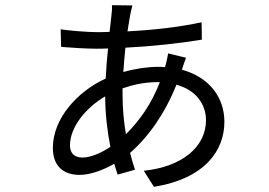

<svg xmlns="http://www.w3.org/2000/svg" viewBox="-20 -681 1040 741"><path d="M453 -340C490 -353 536 -364 587 -364H597C564 -278 517 -214 466 -163C458 -210 453 -261 453 -317ZM386 -309C386 -243 394 -174 406 -114C366 -88 328 -73 298 -73C269 -73 250 -88 250 -120C250 -191 312 -266 386 -309ZM629 -475C627 -463 621 -434 617 -423V-422C608 -423 598 -423 589 -423C549 -423 501 -416 456 -403C458 -435 461 -467 464 -497C565 -502 676 -514 759 -528L758 -595C669 -576 571 -565 472 -560C476 -584 479 -604 482 -621C485 -635 488 -649 491 -660L412 -661C413 -651 412 -635 410 -621C408 -603 406 -582 403 -558C386 -557 368 -557 351 -557C320 -557 242 -563 214 -568L216 -500C249 -497 316 -493 351 -493C366 -493 381 -493 397 -494C393 -458 390 -419 388 -378C279 -328 184 -224 184 -110C184 -37 228 -6 287 -6C326 -6 376 -23 421 -49C425 -34 430 -20 434 -7L501 -26C494 -46 488 -68 482 -91C553 -153 615 -240 661 -354C735 -334 775 -280 775 -217C775 -113 681 -37 535 -22L574 40C772 8 846 -101 846 -211C846 -305 788 -383 682 -412C686 -425 694 -449 698 -458Z"/></svg>

Font: Noto Sans JP Regular
Style: Regular
Weight: 400
Designer: Ryoko NISHIZUKA (kana & ideographs); Paul D. Hunt (Latin, Greek & Cyrillic); Wenlong ZHANG (bopomofo); Sandoll Communica
Foundry: Adobe Systems Incorporated
Version: Version 1.004;PS 1.004;hotconv 1.0.82;makeotf.lib2.5.63406